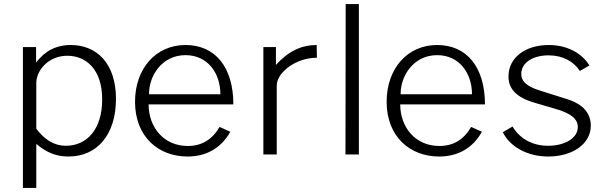

<svg xmlns="http://www.w3.org/2000/svg" viewBox="-20 -762 2982 947"><path d="M93 165H159V-52C213 -7 260 10 318 10C460 10 552 -99 552 -274C552 -452 455 -540 329 -540C224 -540 179 -478 158 -454V-530H93ZM305 -43C247 -43 200 -73 159 -127V-352C159 -417 221 -487 312 -487C402 -487 484 -423 484 -271C484 -125 409 -43 305 -43Z M713 -247H1131C1131 -429 1043 -540 895 -540C748 -540 646 -423 646 -260C646 -88 761 10 905 10C995 10 1069 -29 1116 -112L1063 -136C1027 -74 976 -42 906 -42C787 -42 713 -135 713 -247ZM715 -297C714 -387 778 -490 895 -490C1004 -490 1067 -402 1067 -297Z M1279 0H1345V-340C1345 -405 1441 -478 1543 -477L1542 -540C1466 -540 1402 -509 1341 -442V-530H1279Z M1684 0H1750V-742H1685Z M1954 -247H2372C2372 -429 2284 -540 2136 -540C1989 -540 1887 -423 1887 -260C1887 -88 2002 10 2146 10C2236 10 2310 -29 2357 -112L2304 -136C2268 -74 2217 -42 2147 -42C2028 -42 1954 -135 1954 -247ZM1956 -297C1955 -387 2019 -490 2136 -490C2245 -490 2308 -402 2308 -297Z M2684 10C2804 10 2894 -52 2894 -142C2894 -201 2859 -249 2771 -275L2644 -315C2570 -338 2551 -366 2551 -397C2551 -454 2609 -489 2686 -489C2757 -489 2810 -458 2840 -412L2887 -439C2850 -501 2775 -540 2687 -540C2571 -540 2488 -478 2488 -385C2488 -328 2521 -282 2621 -254L2720 -225C2796 -203 2830 -176 2830 -135C2830 -80 2764 -43 2684 -43C2602 -43 2542 -81 2508 -138L2460 -110C2494 -40 2579 10 2684 10Z"/></svg>

Font: 18Franklin Light
Style: Regular
Weight: 300
Designer: Pablo Impallari, Rodrigo Fuenzalida (Modified by Dan O. Williams)
Version: Version 0.025;PS 000.025;hotconv 1.0.88;makeotf.lib2.5.64775